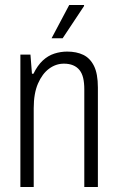

<svg xmlns="http://www.w3.org/2000/svg" viewBox="-20 -743 465 763"><path d="M61 0V-526H101L107 -450H113Q129 -483 150 -502.5Q171 -522 196 -530Q221 -538 247 -538Q284 -538 311 -525Q338 -512 353.5 -481Q369 -450 369 -395V0H315V-388Q315 -414 310.5 -433Q306 -452 296 -464.5Q286 -477 270.5 -483.5Q255 -490 234 -490Q202 -490 175 -470Q148 -450 131 -411Q114 -372 114 -313V0ZM185 -591 255 -723H314V-719L229 -591Z"/></svg>

Font: Archivo Condensed ExtraLight
Style: Regular
Weight: 250
Width: 3
Designer: Hector Gatti
Foundry: Omnibus-Type
Version: Version 2.001